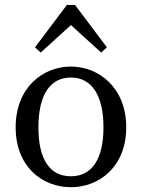

<svg xmlns="http://www.w3.org/2000/svg" viewBox="-20 -764 589 797"><path d="M274.5 13.1C389.9 13.1 504 -70.1 504 -235.5C504 -400.9 389.2 -487.7 274.5 -487.7C157.9 -487.7 45 -400.8 45 -235.5C45 -70.2 157.1 13.1 274.5 13.1ZM274.5 -32.3C187.3 -32.3 139.5 -100.9 139.5 -235.4C139.5 -369.8 187.3 -442.2 274.5 -442.2C359.7 -442.2 409.5 -369.8 409.5 -235.4C409.5 -100.9 359.7 -32.3 274.5 -32.3ZM400 -545.9 423.7 -567.6 291.4 -743.6H257.6L125.3 -567.6L149 -545.9L316.8 -698.2H232.2L400 -545.9Z"/></svg>

Font: Source Serif Variable
Style: Regular
Weight: 389
Designer: Frank Grießhammer
Foundry: Adobe Systems Incorporated
Version: Version 3.001;hotconv 1.0.111;makeotfexe 2.5.65597